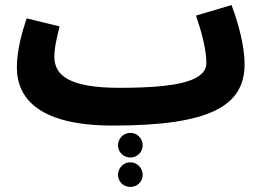

<svg xmlns="http://www.w3.org/2000/svg" viewBox="-20 -478 1043 763"><path d="M429 21C815 21 952 -57 952 -223C952 -297 926 -389 900 -458L759 -416C782 -348 800 -281 800 -228C800 -159 696 -129 455 -129L454 -128V-129C253 -129 196 -180 196 -252C196 -290 207 -334 217 -373L86 -405C69 -355 47 -280 47 -211C47 -83 140 21 429 21ZM498 148C525 148 547 127 547 99C547 72 525 50 498 50C471 50 449 72 449 99C449 127 471 148 498 148ZM498 265C525 265 547 244 547 217C547 189 525 167 498 167C471 167 449 189 449 217C449 244 471 265 498 265Z"/></svg>

Font: Noto Sans Arabic UI SmCn XBd
Style: Regular
Weight: 800
Width: 4
Designer: Monotype Design Team, Nadine Chahine and Nizar Qandah
Foundry: Monotype Imaging Inc.
Version: Version 2.010